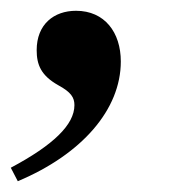

<svg xmlns="http://www.w3.org/2000/svg" viewBox="-80 -154 350 356"><path d="M-47 182C72 132 144 49 144 -40C144 -94 114 -134 61 -134C20 -134 -12 -109 -12 -61C-12 -34 -4 -14 28 4C52 17 58 27 58 41C58 77 19 115 -60 157Z"/></svg>

Font: STIXGeneral
Style: Bold Italic
Weight: 700
Italic angle: -16.33°
Designer: MicroPress Inc., with final additions and corrections provided by Coen Hoffman, Elsevier (retired)
Version: Version 1.1.0